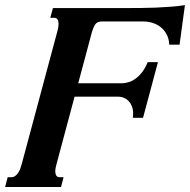

<svg xmlns="http://www.w3.org/2000/svg" viewBox="-38 -748 759 768"><path d="M188 -91.3Q186 -84 184.6 -76.7Q183.1 -69.3 183.1 -62.5Q183.1 -52.7 187 -45.9Q190.9 -39.1 201.7 -39.1H216.3L206.1 0H-17.6L-7.3 -39.1H6.8Q15.6 -39.1 22.5 -43.9Q29.3 -48.8 34.4 -56.4Q39.6 -64 43 -73.2Q46.4 -82.5 48.8 -91.3L191.9 -624.5Q193.8 -631.3 195.1 -638.7Q196.3 -646 196.3 -652.8Q196.3 -663.1 192.4 -669.9Q188.5 -676.8 177.7 -676.8H163.1L173.8 -715.8H476.1Q496.6 -715.8 525.4 -716.1Q554.2 -716.3 585.2 -717.5Q616.2 -718.8 647 -721.2Q677.7 -723.6 701.7 -727.5L680.2 -569.3H639.2Q637.7 -594.2 627.9 -611.8Q618.2 -629.4 603.3 -640.6Q588.4 -651.9 570.6 -657Q552.7 -662.1 535.6 -662.1H368.2Q350.6 -662.1 342.5 -649.7Q334.5 -637.2 329.6 -619.6L274.9 -415H449.2Q463.9 -415 478.5 -419.9Q493.2 -424.8 506.8 -435.3Q520.5 -445.8 532.2 -461.7Q543.9 -477.5 552.7 -499.5H593.8L534.2 -276.9H493.2Q494.6 -285.6 494.6 -294.4Q494.6 -309.1 490 -321.5Q485.4 -334 477.3 -342.8Q469.2 -351.6 458.3 -356.4Q447.3 -361.3 434.6 -361.3H260.3Z"/></svg>

Font: Arian AMU Serif
Style: Bold Italic
Weight: 700
Italic angle: -15°
Designer: Ruben Hakobyan (Tarumian)
Foundry: Ruben Hakobyan (Tarumian)
Version: Version 1.002